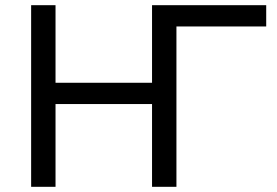

<svg xmlns="http://www.w3.org/2000/svg" viewBox="-20 -720 1066 740"><path d="M100 0V-700H194V-401H566V-700H1006V-618H660V0H566V-319H194V0Z"/></svg>

Font: Golos Text VF
Style: Regular
Weight: 400
Designer: A.Korolkova, Vitaly Kuzmin
Foundry: ParaType Ltd
Version: Version 2.003